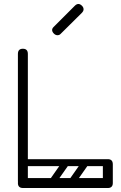

<svg xmlns="http://www.w3.org/2000/svg" viewBox="-20 -945 607 965"><path d="M95 0Q70 0 70 -36V-674Q70 -700 95 -700Q120 -700 120 -674V-26Q120 0 95 0ZM96 0Q70 0 70 -25Q70 -50 96 -50H521Q547 -50 547 -25Q547 0 521 0ZM497 -119Q497 -145 522 -145Q547 -145 547 -119V-26Q547 0 522 0Q497 0 497 -26ZM77 -127Q77 -145 95 -145H522Q540 -145 540 -127Q540 -110 521 -110H94Q77 -110 77 -127ZM321 -139Q334 -129 325 -116L259 -22Q250 -8 234 -19Q221 -29 230 -42L296 -136Q300 -141 307 -142.5Q314 -144 321 -139ZM419 -139Q432 -129 423 -116L357 -22Q348 -8 332 -19Q319 -29 328 -42L394 -136Q398 -141 405 -142.5Q412 -144 419 -139ZM123 -32Q123 -49 140 -49H472Q489 -49 489 -32Q489 -14 473 -14H141Q123 -14 123 -32ZM123 -128Q123 -145 140 -145H472Q489 -145 489 -128Q489 -110 473 -110H141Q123 -110 123 -128ZM284 -774Q278 -768 269 -768Q259 -768 251 -776Q242 -785 242 -794Q242 -802 249 -809L356 -916Q365 -925 374 -925Q383 -925 392 -916Q400 -908 400 -898Q400 -889 391 -880Z"/></svg>

Font: Agu Display Uzo
Style: Regular
Weight: 400
Designer: Oluwaseun Badejo
Version: Version 1.103